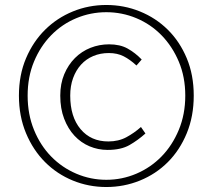

<svg xmlns="http://www.w3.org/2000/svg" viewBox="-20 -738 855 771"><path d="M407 13Q336 13 272.5 -13Q209 -39 161 -87Q113 -135 84.5 -203Q56 -271 56 -354Q56 -437 84.5 -504Q113 -571 161 -618.5Q209 -666 272.5 -692Q336 -718 407 -718Q478 -718 542 -692Q606 -666 654 -618.5Q702 -571 730 -504Q758 -437 758 -354Q758 -271 730 -203Q702 -135 654 -87Q606 -39 542 -13Q478 13 407 13ZM407 -16Q470 -16 527.5 -40.5Q585 -65 628.5 -109.5Q672 -154 698 -216.5Q724 -279 724 -354Q724 -429 698 -490.5Q672 -552 628.5 -596.5Q585 -641 527.5 -665Q470 -689 407 -689Q344 -689 286.5 -665Q229 -641 185.5 -596.5Q142 -552 116.5 -490.5Q91 -429 91 -354Q91 -279 116.5 -216.5Q142 -154 185.5 -109.5Q229 -65 286.5 -40.5Q344 -16 407 -16ZM412 -136Q374 -136 339.5 -150.5Q305 -165 279 -193Q253 -221 237.5 -261.5Q222 -302 222 -354Q222 -402 238 -440Q254 -478 281 -505Q308 -532 343.5 -546Q379 -560 418 -560Q462 -560 492.5 -543Q523 -526 549 -499L528 -475Q502 -499 476.5 -512Q451 -525 417 -525Q383 -525 354.5 -513Q326 -501 305.5 -478.5Q285 -456 273.5 -424.5Q262 -393 262 -354Q262 -269 303.5 -219.5Q345 -170 415 -170Q456 -170 487.5 -187Q519 -204 546 -228L564 -202Q534 -175 500 -155.5Q466 -136 412 -136Z"/></svg>

Font: Kinto Sans Thin
Style: Regular
Weight: 100
Designer: Authors: Ryoko NISHIZUKA  (kana & ideographs); Paul D. Hunt (Latin, Greek & Cyrillic); Wenlong ZHANG  (bopomofo); Sandol
Foundry: Adobe Systems Incorporated, ookami Inc.
Version: Version 0.001